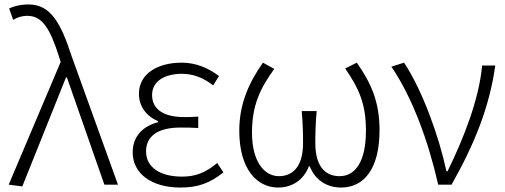

<svg xmlns="http://www.w3.org/2000/svg" viewBox="-20 -828 2264 861"><path d="M80 8 276 -481H280L448 0H509L302 -574C253 -725 207 -808 109 -808C70 -808 42 -800 21 -790L39 -739C56 -749 76 -757 103 -757C172 -757 206 -694 244 -576L252 -550L19 0Z M789 13C867 13 920 -6 982 -55L954 -97C900 -52 855 -36 796 -36C696 -36 635 -79 635 -149C635 -217 687 -256 789 -256C815 -256 838 -256 869 -254V-305C842 -303 826 -303 806 -303C704 -303 662 -345 662 -402C662 -466 722 -497 795 -497C848 -497 892 -479 936 -445L962 -487C914 -523 859 -547 795 -547C690 -547 603 -500 603 -407C603 -354 634 -307 689 -285V-280C629 -265 575 -223 575 -145C575 -50 659 13 789 13Z M1227 13C1286 13 1340 -17 1365 -82H1369C1395 -17 1449 13 1510 13C1610 13 1682 -68 1682 -244C1682 -375 1642 -458 1580 -547L1528 -521C1591 -429 1621 -361 1621 -242C1621 -101 1572 -38 1503 -38C1448 -38 1394 -71 1394 -186C1394 -228 1395 -275 1400 -330H1333C1338 -275 1339 -228 1339 -186C1339 -72 1285 -38 1231 -38C1164 -38 1110 -105 1110 -233C1110 -355 1146 -431 1210 -519L1159 -547C1099 -461 1053 -366 1053 -242C1053 -70 1132 13 1227 13Z M1945 0H2005C2109 -184 2175 -349 2201 -534H2142C2128 -380 2058 -205 1987 -60H1982C1948 -219 1874 -423 1792 -547L1735 -529C1830 -390 1901 -194 1945 0Z"/></svg>

Font: Noto Sans CJK SC Light
Style: Regular
Weight: 300
Designer: Ryoko NISHIZUKA 西塚涼子 (kana, bopomofo & ideographs); Paul D. Hunt (Latin, Greek & Cyrillic); Sandoll Communications 산돌커뮤니
Foundry: Adobe
Version: Version 2.004;hotconv 1.0.118;makeotfexe 2.5.65603